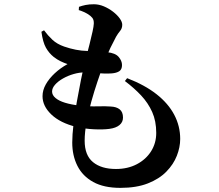

<svg xmlns="http://www.w3.org/2000/svg" viewBox="-20 -827 1040 911"><path d="M551.3 64.4Q472.9 64.4 422.5 36.6Q372 8.8 347.4 -39.9Q322.8 -88.5 322.8 -150.7Q322.8 -186.8 328.7 -237.4Q334.6 -288 344.4 -343.5Q354.2 -399 364.4 -449.5Q374.7 -499.9 383.4 -534.1Q395.6 -580.7 404.7 -616.5Q413.7 -652.2 419.1 -677.2Q424.6 -702.2 425.1 -715.2Q425.7 -732.8 418.1 -742.2Q410.6 -751.6 398 -759.5Q388.7 -765.3 376.8 -770.6Q365 -775.9 353.7 -779.1L354.7 -794.6Q369.6 -800 386.5 -803.4Q403.4 -806.8 425.6 -806.8Q449.4 -806.8 472.8 -796.9Q496.2 -787 516.2 -771.6Q536.2 -756.2 548.1 -739.6Q560 -723 560 -709.6Q560 -692.3 549.8 -680.2Q539.6 -668.1 530.6 -652.4Q518.4 -629.9 503.9 -600Q489.4 -570.2 470.5 -519.1Q457.8 -485.5 442.6 -440.3Q427.3 -395.1 413.4 -345.4Q399.6 -295.7 390.7 -247.5Q381.7 -199.4 381.7 -159.4Q381.7 -90.1 421.3 -57.7Q460.8 -25.2 530.1 -25.2Q586.2 -25.2 629.4 -47.9Q672.5 -70.6 696.9 -109.2Q721.3 -147.9 721.3 -196.4Q721.3 -252.8 702.1 -295.6Q682.9 -338.5 649.6 -374.1Q616.2 -409.7 572.6 -442.5L583.2 -456.1Q667 -423.8 722.7 -380Q778.5 -336.1 806.7 -282.5Q835 -229 835 -167.5Q835 -128.8 819.1 -88Q803.2 -47.2 769.3 -12.6Q735.4 22.1 681.5 43.2Q627.6 64.4 551.3 64.4ZM498.7 -215.5Q468.7 -211.5 425.7 -213.6Q382.8 -215.7 341.8 -224.9Q265.3 -243.9 223.6 -283.8Q181.8 -323.7 181.8 -370.6Q181.8 -399.1 197.3 -426.6Q212.8 -454.1 239.6 -479.1Q266.4 -504.1 300.3 -522.8Q283.2 -528.8 267.4 -536.4Q251.6 -544 234.9 -556.8Q212.5 -574.8 198 -600.5Q183.4 -626.3 176.5 -676.3L189 -683.2Q206.8 -658.8 228.7 -638.3Q250.7 -617.8 284.1 -606.2Q341.5 -586.3 393.2 -585.2Q444.9 -584.1 488.4 -579.3Q527.3 -575.4 543.1 -556.8Q558.9 -538.2 558.9 -518.5Q558.9 -497.4 545.7 -488.9Q532.4 -480.5 510.3 -478.8Q492.6 -477.3 469.9 -478.3Q447.2 -479.3 424.4 -481.4Q401.5 -483.5 381.5 -483.5Q356.5 -483.5 329.6 -475.8Q302.6 -468.1 279.2 -454.8Q255.7 -441.6 241.4 -425.3Q227.1 -409.1 227.1 -392.7Q227.1 -375.8 243.3 -362.1Q259.4 -348.4 288.6 -339.5Q317.8 -330.5 357 -326.1Q403.5 -321.3 442.5 -322.4Q481.5 -323.6 504.6 -321.6Q532.4 -320.6 548 -308Q563.6 -295.4 563.6 -269.1Q563.6 -247.4 546.8 -233.5Q530.1 -219.6 498.7 -215.5Z"/></svg>

Font: Noto Serif KR ExtraLight
Style: Regular
Weight: 200
Designer: Ryoko NISHIZUKA 西塚涼子 (kana & ideographs); Frank Grießhammer (Latin, Greek & Cyrillic); Wenlong ZHANG 张文龙 (bopomofo); San
Foundry: Adobe
Version: Version 2.002-H1;hotconv 1.1.0;makeotfexe 2.6.0